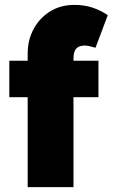

<svg xmlns="http://www.w3.org/2000/svg" viewBox="-20 -764 460 784"><path d="M93 -545Q93 -600 117 -645Q141 -690 184 -717Q227 -744 284 -744Q324 -744 357.5 -733Q391 -722 420 -702L370 -569Q357 -573 346 -575.5Q335 -578 327 -578Q310 -578 299.5 -572Q289 -566 284.5 -554Q280 -542 280 -525V0H187Q153 0 129.5 0Q106 0 93 0ZM18 -367V-516H382V-367Z"/></svg>

Font: Mach ExtraBold
Style: Regular
Weight: 800
Version: Version 1.002